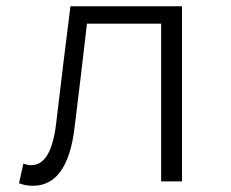

<svg xmlns="http://www.w3.org/2000/svg" viewBox="-20 -582 740 616"><path d="M41 6C55 11 67 14 86 14C158 14 204 -46 219 -171C233 -283 246 -394 259 -506H497V0H564V-562H206C190 -436 175 -311 160 -185C149 -94 122 -52 80 -52C70 -52 62 -55 55 -57Z"/></svg>

Font: Kawkab Mono Light
Style: Regular
Weight: 300
Monospace: yes
Designer: Abdullah Arif
Foundry: Abdullah Arif
Version: Version 1.000;PS 000.500;hotconv 1.0.88;makeotf.lib2.5.64775